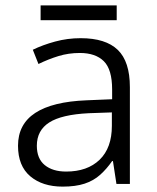

<svg xmlns="http://www.w3.org/2000/svg" viewBox="-20 -684 584 714"><path d="M280 -542Q373 -542 418 -498.5Q463 -455 463 -360V0H413L400 -85H397Q377 -56 352.5 -34Q328 -12 294.5 -1Q261 10 213 10Q138 10 92.5 -28.5Q47 -67 47 -142Q47 -222 111 -264Q175 -306 302 -311L397 -315V-351Q397 -426 366 -456.5Q335 -487 277 -487Q235 -487 197.5 -475.5Q160 -464 123 -446L102 -499Q139 -517 185 -529.5Q231 -542 280 -542ZM310 -263Q209 -258 163 -228.5Q117 -199 117 -142Q117 -94 146.5 -70Q176 -46 226 -46Q305 -46 350.5 -90Q396 -134 396 -216V-266ZM414 -664V-609H131V-664Z"/></svg>

Font: Noto Sans Syriac Eastern Light
Style: Regular
Weight: 300
Designer: Patrick Giasson and the Monotype Design Team
Foundry: Monotype Imaging Inc.
Version: Version 3.001